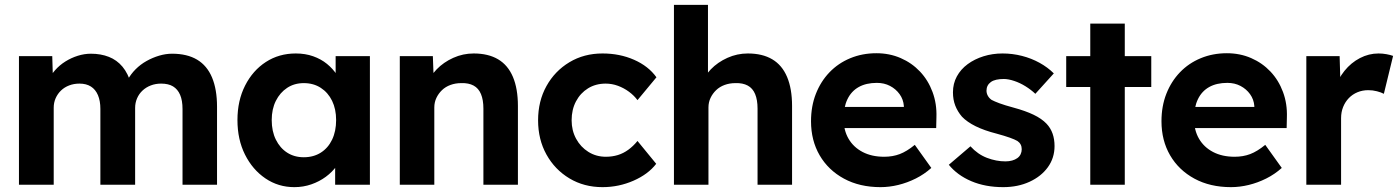

<svg xmlns="http://www.w3.org/2000/svg" viewBox="-20 -760 5760 790"><path d="M58 0V-529H195L198 -428L177 -424Q188 -450 206.5 -471Q225 -492 249 -507Q273 -522 300 -530.5Q327 -539 354 -539Q395 -539 428 -526Q461 -513 484 -485.5Q507 -458 520 -413L498 -415L505 -431Q518 -455 538 -475Q558 -495 583 -509Q608 -523 635 -531Q662 -539 688 -539Q750 -539 791 -514.5Q832 -490 852.5 -441Q873 -392 873 -321V0H731V-311Q731 -347 721 -370Q711 -393 692 -404.5Q673 -416 643 -416Q620 -416 600.5 -408.5Q581 -401 566.5 -387.5Q552 -374 544 -355.5Q536 -337 536 -316V0H393V-312Q393 -345 383 -368.5Q373 -392 354 -404Q335 -416 307 -416Q284 -416 264.5 -408.5Q245 -401 231 -387.5Q217 -374 209 -356Q201 -338 201 -317V0Z M957 -266Q957 -346 988.5 -408Q1020 -470 1074 -505Q1128 -540 1197 -540Q1236 -540 1268.5 -528.5Q1301 -517 1325.5 -497Q1350 -477 1367 -451Q1384 -425 1391 -395L1361 -400V-529H1502V0H1359V-127L1391 -130Q1383 -102 1365 -77Q1347 -52 1320.5 -32.5Q1294 -13 1261 -1.5Q1228 10 1191 10Q1125 10 1072 -26Q1019 -62 988 -124Q957 -186 957 -266ZM1363 -266Q1363 -311 1346.5 -345Q1330 -379 1300 -398.5Q1270 -418 1230 -418Q1191 -418 1161.5 -398.5Q1132 -379 1115 -345Q1098 -311 1098 -266Q1098 -220 1115 -185.5Q1132 -151 1161.5 -132Q1191 -113 1230 -113Q1270 -113 1300 -132Q1330 -151 1346.5 -185.5Q1363 -220 1363 -266Z M1625 -529H1761L1765 -421L1737 -409Q1748 -445 1776.5 -474.5Q1805 -504 1845 -522Q1885 -540 1929 -540Q1989 -540 2029.5 -516Q2070 -492 2090.5 -443.5Q2111 -395 2111 -324V0H1969V-313Q1969 -349 1959 -373Q1949 -397 1928.5 -408Q1908 -419 1878 -418Q1854 -418 1833.5 -410.5Q1813 -403 1798.5 -389Q1784 -375 1775.5 -357Q1767 -339 1767 -318V0H1697Q1674 0 1656 0Q1638 0 1625 0Z M2194 -265Q2194 -344 2228.5 -406Q2263 -468 2323 -504Q2383 -540 2459 -540Q2530 -540 2589 -514Q2648 -488 2681 -442L2603 -348Q2589 -367 2568 -382.5Q2547 -398 2522.5 -407Q2498 -416 2472 -416Q2431 -416 2399.5 -396.5Q2368 -377 2350 -343Q2332 -309 2332 -265Q2332 -223 2350.5 -189Q2369 -155 2401 -135Q2433 -115 2473 -115Q2499 -115 2522 -122Q2545 -129 2565.5 -144Q2586 -159 2603 -180L2680 -86Q2647 -43 2586.5 -16.5Q2526 10 2459 10Q2383 10 2323 -26Q2263 -62 2228.5 -124Q2194 -186 2194 -265Z M2753 -740H2893V-421L2865 -409Q2876 -445 2904.5 -474.5Q2933 -504 2973 -522Q3013 -540 3057 -540Q3117 -540 3157.5 -516Q3198 -492 3218.5 -443.5Q3239 -395 3239 -324V0H3097V-313Q3097 -349 3087 -373Q3077 -397 3056.5 -408Q3036 -419 3006 -418Q2982 -418 2961.5 -410.5Q2941 -403 2926.5 -389Q2912 -375 2903.5 -357Q2895 -339 2895 -318V0H2825Q2802 0 2784 0Q2766 0 2753 0Z M3317 -261Q3317 -323 3337 -374Q3357 -425 3393 -462.5Q3429 -500 3478.5 -520.5Q3528 -541 3586 -541Q3640 -541 3686 -521Q3732 -501 3765.5 -465.5Q3799 -430 3817 -381.5Q3835 -333 3833 -277L3832 -233H3407L3384 -320H3715L3699 -302V-324Q3697 -351 3681.5 -372.5Q3666 -394 3642 -406.5Q3618 -419 3588 -419Q3544 -419 3513.5 -402Q3483 -385 3467 -352Q3451 -319 3451 -272Q3451 -224 3471.5 -189Q3492 -154 3529.5 -134.5Q3567 -115 3618 -115Q3653 -115 3682 -126Q3711 -137 3744 -164L3812 -69Q3783 -43 3748 -25.5Q3713 -8 3676 1Q3639 10 3603 10Q3517 10 3452.5 -25Q3388 -60 3352.5 -121Q3317 -182 3317 -261Z M3884 -82 3973 -158Q4003 -125 4041 -110.5Q4079 -96 4117 -96Q4132 -96 4144.5 -99.5Q4157 -103 4166 -109.5Q4175 -116 4179.5 -125.5Q4184 -135 4184 -146Q4184 -168 4166 -180Q4156 -186 4135 -193.5Q4114 -201 4081 -210Q4030 -223 3994.5 -240.5Q3959 -258 3938 -280Q3920 -301 3910.5 -325.5Q3901 -350 3901 -380Q3901 -416 3917 -445.5Q3933 -475 3961.5 -496Q3990 -517 4027 -528.5Q4064 -540 4105 -540Q4146 -540 4185 -530Q4224 -520 4257.5 -501.5Q4291 -483 4316 -458L4240 -374Q4222 -391 4199.5 -405Q4177 -419 4153 -427Q4129 -435 4110 -435Q4093 -435 4079.5 -432Q4066 -429 4057 -422.5Q4048 -416 4043.5 -407Q4039 -398 4039 -387Q4039 -376 4044.5 -366Q4050 -356 4060 -349Q4071 -343 4092.5 -335Q4114 -327 4151 -317Q4199 -304 4232.5 -288Q4266 -272 4286 -251Q4303 -233 4311 -210Q4319 -187 4319 -159Q4319 -110 4291.5 -72Q4264 -34 4216 -12Q4168 10 4108 10Q4034 10 3976.5 -14.5Q3919 -39 3884 -82Z M4466 0V-402H4367V-529H4466V-663H4608V-529H4717V-402H4608V0Z M4759 -261Q4759 -323 4779 -374Q4799 -425 4835 -462.5Q4871 -500 4920.5 -520.5Q4970 -541 5028 -541Q5082 -541 5128 -521Q5174 -501 5207.5 -465.5Q5241 -430 5259 -381.5Q5277 -333 5275 -277L5274 -233H4849L4826 -320H5157L5141 -302V-324Q5139 -351 5123.5 -372.5Q5108 -394 5084 -406.5Q5060 -419 5030 -419Q4986 -419 4955.5 -402Q4925 -385 4909 -352Q4893 -319 4893 -272Q4893 -224 4913.5 -189Q4934 -154 4971.5 -134.5Q5009 -115 5060 -115Q5095 -115 5124 -126Q5153 -137 5186 -164L5254 -69Q5225 -43 5190 -25.5Q5155 -8 5118 1Q5081 10 5045 10Q4959 10 4894.5 -25Q4830 -60 4794.5 -121Q4759 -182 4759 -261Z M5355 0V-529H5492L5497 -359L5473 -394Q5485 -435 5512 -468.5Q5539 -502 5575.5 -521Q5612 -540 5652 -540Q5669 -540 5685 -537Q5701 -534 5712 -530L5674 -374Q5663 -380 5645.5 -384.5Q5628 -389 5610 -389Q5586 -389 5565.5 -380.5Q5545 -372 5530 -356.5Q5515 -341 5506.5 -320Q5498 -299 5498 -274V0Z"/></svg>

Font: Our Lexend SemiBold
Style: Regular
Weight: 600
Designer: Bonnie Shaver-Troup, Thomas Jockin
Foundry: Lexend
Version: Version 1.007